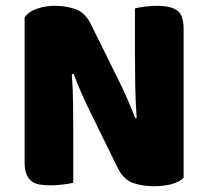

<svg xmlns="http://www.w3.org/2000/svg" viewBox="-20 -635 719 663"><path d="M614 -21Q600 -7 573.5 0.5Q547 8 510 8Q473 8 440 -3Q407 -14 386 -56L287 -258Q272 -289 260 -316.5Q248 -344 234 -380L228 -379Q232 -325 232.5 -269Q233 -213 233 -159V-4Q222 -1 199.5 2Q177 5 155 5Q133 5 116 2Q99 -1 88 -10Q77 -19 71 -34.5Q65 -50 65 -75V-575Q79 -595 108 -605Q137 -615 170 -615Q207 -615 240.5 -603.5Q274 -592 294 -551L394 -349Q409 -318 421 -290.5Q433 -263 447 -227L452 -228Q448 -282 447 -336Q446 -390 446 -444V-606Q457 -609 479.5 -612Q502 -615 524 -615Q568 -615 591 -599.5Q614 -584 614 -535Z"/></svg>

Font: Baloo
Style: Regular
Weight: 400
Designer: Sarang Kulkarni and Ek Type
Foundry: Ek Type
Version: Version 1.100;PS 1.000;hotconv 1.0.88;makeotf.lib2.5.647800;